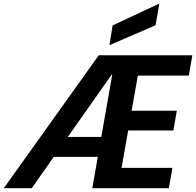

<svg xmlns="http://www.w3.org/2000/svg" viewBox="-55 -991 1033 1011"><path d="M-35 0 465 -700H958L939 -593H671L638 -408H876L858 -304H620L585 -107H853L834 0H431L536 -598H533L112 0ZM127 -165 187 -270H536L544 -165ZM521 -753 538 -857 781 -971H784L764 -858Z"/></svg>

Font: DM Sans 36pt
Style: Bold Italic
Weight: 700
Italic angle: -10°
Designer: Colophon Foundry, Jonny Pinhorn
Foundry: Colophon Foundry
Version: Version 4.004;gftools[0.9.30]